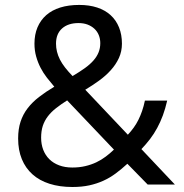

<svg xmlns="http://www.w3.org/2000/svg" viewBox="-20 -745 742 775"><path d="M206.1 -568.8Q206.1 -552.2 210 -536.4Q213.9 -520.5 221.9 -504.6Q230 -488.8 242.7 -472.4Q255.4 -456.1 272.9 -438Q301.8 -455.1 322.8 -470.2Q343.8 -485.4 357.4 -501Q371.1 -516.6 377.9 -533.7Q384.8 -550.8 384.8 -570.8Q384.8 -588.4 378.7 -603.3Q372.6 -618.2 361.1 -628.9Q349.6 -639.6 333.5 -645.8Q317.4 -651.9 296.9 -651.9Q254.9 -651.9 230.5 -630.1Q206.1 -608.4 206.1 -568.8ZM272 -68.8Q300.3 -68.8 324.2 -74.5Q348.1 -80.1 368.7 -89.8Q389.2 -99.6 406.7 -112.8Q424.3 -126 439.9 -141.1L251 -339.8Q225.6 -323.7 206.1 -308.3Q186.5 -293 173.1 -275.4Q159.7 -257.8 152.8 -237.1Q146 -216.3 146 -189Q146 -162.6 154.5 -140.4Q163.1 -118.2 179.2 -102.3Q195.3 -86.4 218.8 -77.6Q242.2 -68.8 272 -68.8ZM53.2 -186Q53.2 -224.1 63 -253.9Q72.8 -283.7 91.6 -308.1Q110.4 -332.5 137.5 -353.5Q164.6 -374.5 199.2 -395Q184.1 -412.6 169.4 -431.4Q154.8 -450.2 143.8 -471.4Q132.8 -492.7 126 -516.8Q119.1 -541 119.1 -568.8Q119.1 -605.5 131.3 -634.5Q143.6 -663.6 166.5 -683.8Q189.5 -704.1 223.1 -714.6Q256.8 -725.1 299.8 -725.1Q340.3 -725.1 372.3 -714.6Q404.3 -704.1 426.5 -683.8Q448.7 -663.6 460.4 -634.5Q472.2 -605.5 472.2 -568.8Q472.2 -537.6 460 -511Q447.8 -484.4 427.2 -461.7Q406.7 -439 380.1 -419.7Q353.5 -400.4 324.2 -382.8L496.1 -201.2Q509.3 -215.3 519.8 -230Q530.3 -244.6 538.6 -261.2Q546.9 -277.8 553.5 -296.9Q560.1 -315.9 564.9 -338.9H654.8Q647.5 -306.6 637.5 -279.5Q627.4 -252.4 614.5 -228.5Q601.6 -204.6 585.7 -183.8Q569.8 -163.1 550.8 -143.1L686 0H576.2L494.1 -84Q470.2 -62 446.8 -44.7Q423.3 -27.3 397 -15.4Q370.6 -3.4 340.3 3.2Q310.1 9.8 272 9.8Q220.7 9.8 179.9 -3.2Q139.2 -16.1 111.1 -41.3Q83 -66.4 68.1 -102.8Q53.2 -139.2 53.2 -186Z"/></svg>

Font: Droid Sans
Style: Regular
Weight: 400
Foundry: Ascender Corporation
Version: Version 1.00 build 114